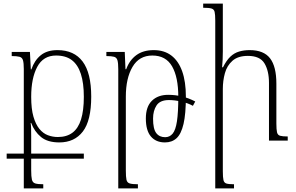

<svg xmlns="http://www.w3.org/2000/svg" viewBox="-20 -780 1642 1065"><path d="M299 -502Q391 -502 438.5 -438.5Q486 -375 486 -244Q486 -111 439.5 -50.5Q393 10 309 10Q244 10 207.5 -20Q171 -50 153 -98H150Q152 -88 152.5 -69Q153 -50 153 -24Q153 2 153 33V165Q153 200 157 216.5Q161 233 175.5 237.5Q190 242 220 242V265H112V-397Q112 -430 107.5 -445.5Q103 -461 88.5 -465Q74 -469 45 -469V-492H146L151 -395H154Q171 -445 206 -473.5Q241 -502 299 -502ZM301 -20Q350 -20 382 -44Q414 -68 429.5 -117.5Q445 -167 445 -243Q445 -319 428.5 -370Q412 -421 378.5 -446.5Q345 -472 291 -472Q220 -472 186.5 -409Q153 -346 153 -243Q153 -176 165.5 -133Q178 -90 198.5 -65Q219 -40 245.5 -30Q272 -20 301 -20ZM17 100V72H445V100Z M636 265V-396Q636 -430 631.5 -445.5Q627 -461 613 -465Q599 -469 570 -469V-492H672L676 -396H680Q698 -446 736 -474Q774 -502 833 -502Q891 -502 930.5 -472Q970 -442 990.5 -384.5Q1011 -327 1011 -244Q1011 -148 998 -92.5Q985 -37 959.5 -13.5Q934 10 895 10Q845 10 817 -23Q789 -56 789 -123Q789 -188 822.5 -221Q856 -254 913 -254Q952 -254 989.5 -245Q1027 -236 1063 -217L1050 -193Q1023 -208 986 -216.5Q949 -225 917 -225Q868 -225 848.5 -195.5Q829 -166 829 -122Q829 -65 846.5 -42Q864 -19 896 -19Q921 -19 937.5 -38.5Q954 -58 961.5 -107Q969 -156 969 -243Q969 -352 934.5 -412Q900 -472 825 -472Q752 -472 715 -409Q678 -346 678 -244V166Q678 201 681.5 217Q685 233 699.5 237.5Q714 242 745 242V265Z M1576 -23V0H1472V-320Q1472 -387 1447 -428.5Q1422 -470 1355 -470Q1300 -470 1269.5 -443Q1239 -416 1227.5 -374Q1216 -332 1216 -287V170Q1216 204 1219.5 219Q1223 234 1236 238Q1249 242 1278 242V265H1174V-665Q1174 -699 1170.5 -714Q1167 -729 1152.5 -733Q1138 -737 1107 -737V-760H1216V-495Q1216 -472 1215 -450.5Q1214 -429 1212 -407H1217Q1236 -445 1257.5 -465.5Q1279 -486 1306 -494Q1333 -502 1365 -502Q1443 -502 1478 -456.5Q1513 -411 1513 -316V-95Q1513 -62 1516.5 -46.5Q1520 -31 1533.5 -27Q1547 -23 1576 -23Z"/></svg>

Font: Noto Serif Armenian ExtraLight
Style: Regular
Weight: 250
Version: Version 2.007